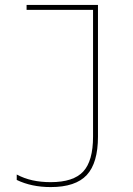

<svg xmlns="http://www.w3.org/2000/svg" viewBox="-20 -750 540 780"><path d="M186 10Q108 10 48 -19V-41Q78 -25 112 -17.5Q146 -10 186 -10Q278 -10 318 -53Q358 -96 358 -195V-710H88V-730H378V-195Q378 -88 332.5 -39Q287 10 186 10Z"/></svg>

Font: M PLUS 1 Code Thin
Style: Regular
Weight: 250
Designer: Coji Morishita
Foundry: UNDERFOREST DESIGN
Version: Version 1.002